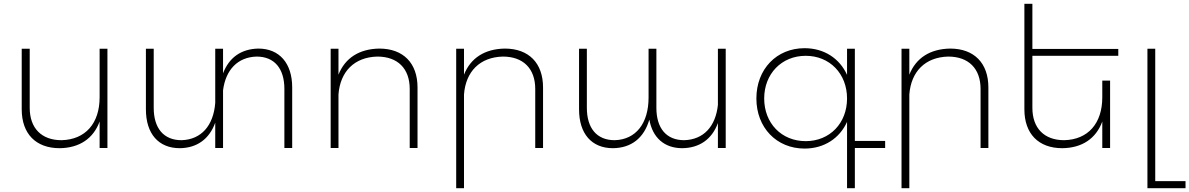

<svg xmlns="http://www.w3.org/2000/svg" viewBox="-20 -777 6244 1008"><path d="M503 -521V-266C503 -130 429 -44 303 -41C198 -41 136 -104 136 -211V-521H94V-203C94 -75 168 1 293 1C396 0 470 -49 503 -139V0H544V-521Z M1336 -522C1247 -520 1183 -476 1151 -392V-521H1110V-237C1101 -118 1037 -44 933 -41C839 -41 787 -104 787 -211V-521H746V-203C746 -75 812 1 924 1C1014 0 1079 -47 1110 -133V0H1151V-303C1165 -411 1228 -477 1327 -480C1421 -480 1473 -417 1473 -310V0H1514V-318C1514 -445 1447 -522 1336 -522Z M1971 -522C1866 -520 1792 -473 1757 -385V-521H1716V0H1757V-281C1766 -402 1841 -477 1961 -480C2068 -480 2131 -417 2131 -310V0H2172V-318C2172 -445 2098 -522 1971 -522Z M2630 -522C2525 -520 2451 -473 2416 -385V-521H2375V211H2416V-281C2425 -402 2500 -477 2620 -480C2727 -480 2790 -417 2790 -310V0H2831V-318C2831 -445 2757 -522 2630 -522Z M3749 -521V-226C3737 -113 3674 -44 3572 -41C3478 -41 3426 -104 3426 -211V-521H3385V-265C3385 -130 3319 -44 3207 -41C3113 -41 3061 -104 3061 -211V-521H3020V-203C3020 -75 3086 1 3198 1C3294 0 3361 -52 3389 -149C3406 -54 3468 1 3562 1C3652 0 3718 -46 3749 -131V0H3790V-521Z M4627 -37H4468V-521H4427V-384C4388 -470 4307 -524 4204 -524C4057 -524 3951 -414 3951 -260C3951 -107 4057 3 4204 3C4307 3 4388 -51 4427 -137V211H4468V0H4627ZM4210 -36C4083 -36 3992 -130 3992 -260C3992 -389 4083 -484 4210 -484C4336 -484 4427 -390 4427 -260C4427 -130 4336 -36 4210 -36Z M4968 -522C4863 -520 4789 -473 4754 -385V-521H4713V211H4754V-281C4763 -402 4838 -477 4958 -480C5065 -480 5128 -417 5128 -310V0H5169V-318C5169 -445 5095 -522 4968 -522Z M5851 -484V-520H5400V-757H5358V-203C5358 -75 5432 1 5557 1C5660 0 5734 -49 5767 -139V0H5808V-354H5767V-266C5767 -130 5693 -44 5567 -41C5462 -41 5400 -104 5400 -211V-484Z M6045 174V-521H6004V211H6204V174Z"/></svg>

Font: Montserrat arm ExtraLight
Style: Regular
Weight: 275
Designer: Julieta Ulanovsky
Foundry: Julieta Ulanovsky
Version: Version 6.000;PS 006.000;hotconv 1.0.88;makeotf.lib2.5.64775